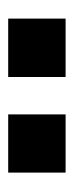

<svg xmlns="http://www.w3.org/2000/svg" viewBox="128 -812 184 480"><g transform="rotate(-90 220.0 -572.0)"><path d="M267.5 -643.5H413.5V-500H267.5ZM28.5 -643.5H174V-500H28.5Z"/></g></svg>

Font: Overused Grotesk
Style: Bold
Weight: 710
Version: Version 0.004